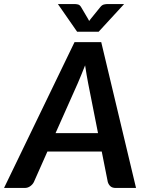

<svg xmlns="http://www.w3.org/2000/svg" viewBox="-60 -932 730 952"><path d="M0 0ZM614.5 0 442 -723H309.5L-40 0H62C72.7 0 82.1 -3 90.2 -9C98.4 -15 104.3 -21.8 108 -29.5L175 -180.5H444.5L474.5 -29.5C477.2 -20.8 481.6 -13.8 487.8 -8.2C493.9 -2.8 502.7 0 514 0ZM215.5 -272 325.5 -519C330.2 -530.3 335.8 -543.6 342.2 -558.8C348.8 -573.9 355.3 -590.3 362 -608C364.7 -590.3 367.2 -574 369.8 -559C372.2 -544 374.7 -530.8 377 -519.5L426 -272ZM227 -912 322.5 -774.5H429L555.5 -912H473C468.3 -912 462.6 -911.2 455.8 -909.8C448.9 -908.2 442.7 -903.8 437 -896.5L390 -838.5L382 -828C381.3 -829.7 380.5 -831.3 379.5 -833C378.5 -834.7 377.5 -836.5 376.5 -838.5L342 -897C337.7 -904.3 332.3 -908.7 326 -910C319.7 -911.3 314.2 -912 309.5 -912Z"/></svg>

Font: Lato
Style: Bold Italic
Weight: 700
Italic angle: -7°
Designer: Lukasz Dziedzic
Foundry: tyPoland Lukasz Dziedzic
Version: Version 2.007; 2014-02-27